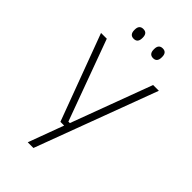

<svg xmlns="http://www.w3.org/2000/svg" viewBox="-250 -730 979 979"><g transform="rotate(45 239.0 -241.0)"><path d="M232.5 -49H260L239.5 -39.5L406 -486.5H447.5L201.5 172H160.5L237 -34.5L252.5 -19.5H204.5L30.5 -486.5H72ZM169 -583Q154.5 -583 147.2 -591.8Q140 -600.5 140 -617V-620.5Q140 -636.5 147.2 -645Q154.5 -653.5 169 -653.5Q184 -653.5 191 -645Q198 -636.5 198 -620.5V-617Q198 -600.5 191 -591.8Q184 -583 169 -583ZM309 -583Q294.5 -583 287.2 -591.8Q280 -600.5 280 -617V-620.5Q280 -636.5 287.2 -645Q294.5 -653.5 309 -653.5Q323.5 -653.5 330.5 -645Q337.5 -636.5 337.5 -620.5V-617Q337.5 -600.5 330.5 -591.8Q323.5 -583 309 -583Z"/></g></svg>

Font: Anek Devanagari Medium ExtraLight
Style: Regular
Weight: 250
Version: Version 1.003